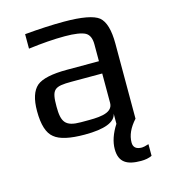

<svg xmlns="http://www.w3.org/2000/svg" viewBox="-103 -577 745 845"><g transform="rotate(-15 269.0 -154.0)"><path d="M436 186C455 186 472 183 486 176V123C471 128 460 130 455 130C429 130 416 119 416 97C416 64 431 32 460 0V-342C460 -404 448 -445 424 -465C400 -484 347 -494 266 -494C213 -494 153 -491 87 -485V-419C148 -427 204 -431 253 -431C298 -431 329 -426 346 -417C362 -408 370 -390 370 -363V-286H225C156 -286 110 -276 86 -256C62 -235 50 -198 50 -144C50 -82 63 -41 89 -21C114 0 160 10 227 10C317 10 366 -9 373 -46V0C349 37 337 73 337 106C337 167 373 186 436 186ZM138 -141C138 -220 150 -230 231 -230H370V-96C370 -45 294 -47 242 -47H224C153 -47 138 -71 138 -141Z"/></g></svg>

Font: Gamestation Text
Style: Bold
Weight: 400
Designer: Jonas Hecksher
Foundry: Jonas Hecksher, Playtypeª, e-types AS
Version: Version 1.003